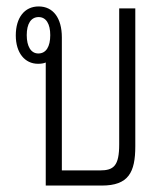

<svg xmlns="http://www.w3.org/2000/svg" viewBox="-20 -576 513 596"><path d="M172 -47V-460C172 -520 145 -556 100 -556C56 -556 29 -521 29 -466C29 -412 57 -378 98 -378C107 -378 115 -379 122 -382V0H296C379 0 400 -41 400 -122V-550H350V-128C350 -61 333 -47 290 -47ZM99 -410C76 -410 63 -432 63 -467C63 -502 76 -523 100 -523C123 -523 136 -502 136 -467C136 -431 123 -410 99 -410Z"/></svg>

Font: Noto Sans Thai Looped ExtraCondensed Light
Style: Regular
Weight: 300
Width: 2
Designer: Sasikarn Vongin, Ben Mitchell
Foundry: The Fontpad Ltd
Version: Version 1.001